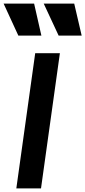

<svg xmlns="http://www.w3.org/2000/svg" viewBox="-56 -1038 470 1058"><path d="M34 0 138 -745H274L170 0ZM45 -842 -36 -1018H132L172 -842ZM267 -842 185 -1018H353L394 -842Z"/></svg>

Font: Plus Jakarta Sans
Style: Bold Italic
Weight: 700
Italic angle: -8°
Designer: Gumpita Rahayu
Foundry: Tokotype
Version: Version 2.071; ttfautohint (v1.8.4.7-5d5b);gftools[0.9.29]